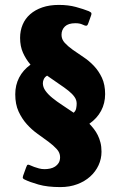

<svg xmlns="http://www.w3.org/2000/svg" viewBox="-20 -721 485 774"><path d="M403.8 -341.8Q403.8 -304.7 387.5 -274.2Q371.1 -243.7 340.3 -222.2Q349.6 -212.4 358.4 -201.2Q367.2 -189.9 374 -176.3Q380.9 -162.6 385 -146.2Q389.2 -129.9 389.2 -109.4Q389.2 -80.6 377.2 -54.7Q365.2 -28.8 343.5 -9.3Q321.8 10.3 291.3 21.7Q260.7 33.2 223.1 33.2Q170.9 33.2 135 22.9Q99.1 12.7 78.6 2.4Q76.2 1.5 73.2 -1.5Q70.3 -4.4 73.2 -12.7L85.4 -46.4Q87.9 -52.7 89.1 -54.9Q90.3 -57.1 94.2 -57.1Q96.7 -57.1 102.8 -54.2Q108.9 -51.3 117.7 -48.1Q126.5 -44.9 137.2 -42Q147.9 -39.1 159.7 -39.1Q170.9 -39.1 182.1 -41.5Q193.4 -43.9 202.1 -49.6Q210.9 -55.2 216.6 -64.5Q222.2 -73.7 222.2 -87.4Q222.2 -105.5 208.7 -120.1Q195.3 -134.8 175.3 -149.7Q155.3 -164.6 131.8 -181.2Q108.4 -197.8 88.4 -220Q68.4 -242.2 54.9 -271.5Q41.5 -300.8 41.5 -340.8Q41.5 -377.9 57.1 -408.2Q72.8 -438.5 103 -460.4Q84.5 -481.9 72.8 -508.1Q61 -534.2 61 -568.4Q61 -597.2 71.3 -621.6Q81.5 -646 101.6 -663.6Q121.6 -681.2 150.6 -691.2Q179.7 -701.2 217.3 -701.2Q255.4 -701.2 285.9 -692.9Q316.4 -684.6 338.4 -675.8Q341.8 -674.3 346.2 -671.1Q350.6 -668 347.2 -658.7L336.4 -628.4Q335 -624 333 -620.6Q331.1 -617.2 326.7 -617.2Q322.8 -617.2 312 -622.3Q301.3 -627.4 283.7 -627.4Q255.4 -627.4 241.7 -614.3Q228 -601.1 228 -580.6Q228 -562.5 241 -548.3Q253.9 -534.2 273.4 -520.3Q293 -506.3 315.9 -491.2Q338.9 -476.1 358.4 -455.6Q377.9 -435.1 390.9 -407.5Q403.8 -379.9 403.8 -341.8ZM276.9 -266.6Q285.2 -273.9 287.1 -284.2Q289.1 -294.4 289.1 -303.2Q289.1 -317.9 280.3 -330.3Q271.5 -342.8 255.6 -355.5Q239.7 -368.2 218 -382.6Q196.3 -397 169.9 -416Q160.6 -410.6 156.7 -402.1Q152.8 -393.6 152.8 -385.7Q152.8 -369.6 163.3 -355Q173.8 -340.3 191.2 -326.2Q208.5 -312 231 -297.4Q253.4 -282.7 276.9 -266.6Z"/></svg>

Font: Fascinate
Style: Regular
Weight: 900
Designer: Astigmatic (AOETI)
Foundry: Astigmatic (AOETI)
Version: Version 1.000